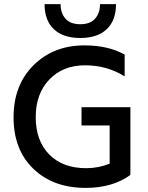

<svg xmlns="http://www.w3.org/2000/svg" viewBox="-20 -907 721 935"><path d="M615 -385V-62H614L615 -55Q528 8 397 8Q239 8 142.5 -85Q46 -178 46 -335.5Q46 -493 143.5 -589.5Q241 -686 391 -686Q508 -686 587 -641V-535Q501 -589 394 -589Q287 -589 220.5 -520Q154 -451 154 -336.5Q154 -222 219.5 -155Q285 -88 400 -88Q460 -88 514 -110V-296H377V-385ZM467 -887H545Q545 -808 500 -765Q455 -722 371 -722Q287 -722 242 -765Q197 -808 197 -887H275Q275 -843 299 -816Q323 -789 371 -789Q419 -789 443 -816Q467 -843 467 -887Z"/></svg>

Font: Hind Medium
Style: Regular
Weight: 500
Designer: Manushi Parikh, Satya Rajpurohit
Foundry: Indian Type Foundry
Version: Version 1.201;PS 1.0;hotconv 1.0.78;makeotf.lib2.5.61930; tt